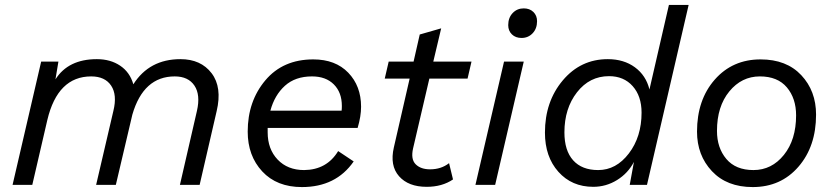

<svg xmlns="http://www.w3.org/2000/svg" viewBox="-20 -750 3387 779"><path d="M712 -510Q795 -510 838.5 -453Q882 -396 859 -299L790 0H710L779 -300Q794 -365 769 -402.5Q744 -440 689 -440Q562 -440 517 -285L450 0H370L440 -300Q456 -365 431 -402.5Q406 -440 350 -440Q214 -440 172 -263L111 0H31L147 -500H217L205 -428Q257 -510 373 -510Q428 -510 467.5 -483.5Q507 -457 521 -408Q586 -510 712 -510Z M1431 -231H1066V-213Q1066 -145 1106.5 -102.5Q1147 -60 1214 -60Q1306 -61 1352 -137L1415 -95Q1343 9 1205 9Q1103 9 1044 -54.5Q985 -118 985 -216Q985 -339 1056.5 -424Q1128 -509 1251 -509Q1341 -509 1393 -455Q1445 -401 1445 -317Q1445 -278 1431 -231ZM1246 -440Q1178 -440 1136 -402Q1094 -364 1077 -301H1366Q1367 -307 1367 -320Q1367 -375 1334.5 -407.5Q1302 -440 1246 -440Z M1722 -431 1656 -148Q1646 -104 1666.5 -83.5Q1687 -63 1725 -63Q1770 -63 1802 -88L1818 -22Q1774 8 1711 8Q1637 8 1599 -35Q1561 -78 1578 -152L1642 -431H1541L1557 -500H1658L1683 -610L1770 -635L1738 -500H1893L1877 -431Z M2096 -596Q2072 -596 2057 -610.5Q2042 -625 2042 -648Q2042 -678 2060 -697Q2078 -716 2105 -716Q2129 -716 2144 -701.5Q2159 -687 2159 -664Q2159 -634 2141 -615Q2123 -596 2096 -596ZM2105 -500 1989 0H1909L2025 -500Z M2387 8Q2300 8 2245.5 -53Q2191 -114 2191 -212Q2191 -338 2263.5 -424Q2336 -510 2446 -510Q2511 -510 2556 -477Q2601 -444 2615 -387L2694 -730H2774L2605 0H2535L2552 -93Q2528 -47 2483.5 -19.5Q2439 8 2387 8ZM2407 -60Q2480 -60 2531.5 -127.5Q2583 -195 2583 -293Q2583 -360 2547 -400.5Q2511 -441 2451 -441Q2372 -441 2321 -375.5Q2270 -310 2270 -213Q2270 -139 2305.5 -99.5Q2341 -60 2407 -60Z M3034 9Q2929 9 2868.5 -55.5Q2808 -120 2808 -216Q2808 -345 2880 -427Q2952 -509 3066 -509Q3171 -509 3231 -445Q3291 -381 3291 -285Q3291 -156 3219.5 -73.5Q3148 9 3034 9ZM3037 -60Q3111 -60 3160.5 -121.5Q3210 -183 3210 -282Q3210 -351 3172.5 -395.5Q3135 -440 3063 -440Q2989 -440 2939 -379Q2889 -318 2889 -219Q2889 -150 2927 -105Q2965 -60 3037 -60Z"/></svg>

Font: Elaine Sans
Style: Italic
Weight: 400
Italic angle: -13°
Designer: Wei Huang
Foundry: Wei Huang
Version: Version 2.001;December 24, 2019;FontCreator 12.0.0.2547 64-b